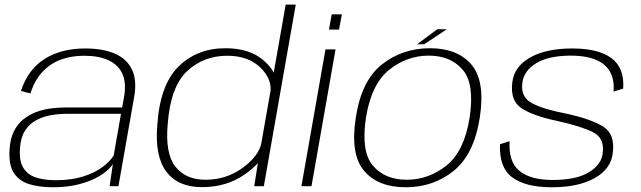

<svg xmlns="http://www.w3.org/2000/svg" viewBox="-20 -805 2773 830"><path d="M208 4.5Q265.5 4.5 310.2 -5.8Q355 -16 387.5 -32Q420 -48 440 -65.2Q460 -82.5 468 -96.5L454 0H492L559.5 -383Q573 -457 550.8 -503.8Q528.5 -550.5 476.8 -573Q425 -595.5 348 -595.5Q298.5 -595.5 255 -584.8Q211.5 -574 175.5 -552Q139.5 -530 113 -495.2Q86.5 -460.5 70.5 -412L111.5 -401Q129.5 -457.5 162.8 -493.5Q196 -529.5 241.8 -546.8Q287.5 -564 343.5 -564Q406 -564 448.5 -544.8Q491 -525.5 509 -485.8Q527 -446 516 -384.5L508 -340.5H265Q233 -340.5 199.5 -336.2Q166 -332 135.5 -320.2Q105 -308.5 80.2 -288.5Q55.5 -268.5 40 -237.2Q24.5 -206 21.5 -161.5Q16.5 -94.5 39 -58.8Q61.5 -23 105.5 -9.2Q149.5 4.5 208 4.5ZM220.5 -26Q173.5 -26 137 -37.2Q100.5 -48.5 81.2 -78.8Q62 -109 66.5 -165.5Q69.5 -211 88.2 -240.2Q107 -269.5 136.5 -285.2Q166 -301 200 -307Q234 -313 268 -313H503L471.5 -133Q456.5 -108 423.2 -83Q390 -58 339.2 -42Q288.5 -26 220.5 -26Z M1079 0H1120.5L1258.5 -785H1215L1096.5 -111ZM852.5 4Q958 4 1035.8 -49.5Q1113.5 -103 1122.5 -152L1111.5 -192Q1100.5 -131.5 1029.5 -79.8Q958.5 -28 868.5 -28Q782.5 -28 738 -85Q693.5 -142 705 -268.5Q717 -429.5 788.2 -496.8Q859.5 -564 963 -564Q1053 -564 1105.8 -512.8Q1158.5 -461.5 1148.5 -401L1172 -440.5Q1181 -489.5 1120.5 -543Q1060 -596.5 955 -596.5Q832 -596.5 751.8 -517.5Q671.5 -438.5 660 -264.5Q648.5 -130 699 -63Q749.5 4 852.5 4Z M1283 0H1326.5L1430.5 -591.5H1387ZM1414 -743 1402 -677H1445.5L1458 -743Z M1734 4.5Q1853 4.5 1941 -66.2Q2029 -137 2054 -296Q2078.5 -454.5 2018.2 -525.5Q1958 -596.5 1838.5 -596.5Q1719 -596.5 1630.5 -526Q1542 -455.5 1518 -296Q1493.5 -138 1553.8 -66.8Q1614 4.5 1734 4.5ZM1738.5 -28Q1644 -28 1592 -89Q1540 -150 1562 -296Q1585 -441 1661.8 -502.8Q1738.5 -564.5 1833.5 -564.5Q1928 -564.5 1980.2 -503.5Q2032.5 -442.5 2010 -296Q1987 -151 1910 -89.5Q1833 -28 1738.5 -28ZM1783 -613.5H1813.5L1911.5 -678.5H1870Z M2365 4.5Q2481 4.5 2551.5 -35.5Q2622 -75.5 2629 -144.5Q2639.5 -224 2589 -256.8Q2538.5 -289.5 2427 -314Q2329 -332.5 2279.5 -359Q2230 -385.5 2238 -446.5Q2244.5 -499.5 2298.5 -532Q2352.5 -564.5 2448 -564.5Q2545 -564.5 2591.8 -525.2Q2638.5 -486 2632.5 -409L2674 -422Q2680 -511 2623.8 -553.2Q2567.5 -595.5 2453.5 -595.5Q2341 -595.5 2271.8 -556.5Q2202.5 -517.5 2194.5 -448Q2185 -369.5 2235 -336.8Q2285 -304 2387.5 -282.5Q2491.5 -259.5 2542.8 -234Q2594 -208.5 2585.5 -143.5Q2580 -93 2525.2 -60Q2470.5 -27 2369.5 -27Q2273 -27 2225.2 -66.5Q2177.5 -106 2183 -194.5L2141.5 -181.5Q2137 -81 2194.5 -38.2Q2252 4.5 2365 4.5Z"/></svg>

Font: Anybody SemiExpanded ExtraLight
Style: Italic
Weight: 250
Width: 6
Italic angle: -10°
Version: Version 1.113;gftools[0.9.25]